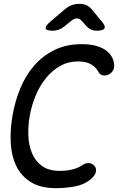

<svg xmlns="http://www.w3.org/2000/svg" viewBox="-20 -970 640 1000"><path d="M45 -367Q58 -443 86 -510.5Q114 -578 158.5 -629Q203 -680 264.5 -710Q326 -740 406 -740Q448 -740 477.5 -732Q507 -724 527 -711Q547 -698 558 -681Q569 -664 573 -646Q578 -622 570.5 -606.5Q563 -591 548 -583Q533 -575 516.5 -577.5Q500 -580 490 -600Q480 -619 455 -634.5Q430 -650 386 -650Q335 -650 293.5 -626.5Q252 -603 220 -564Q188 -525 166.5 -474Q145 -423 135 -367Q126 -319 127.5 -268Q129 -217 145.5 -175Q162 -133 197.5 -106.5Q233 -80 292 -80Q306 -80 322 -81.5Q338 -83 353 -86.5Q368 -90 382 -95.5Q396 -101 406 -108Q426 -122 443.5 -120.5Q461 -119 472 -106Q483 -93 479.5 -75Q476 -57 453 -37Q417 -7 367.5 1.5Q318 10 272 10Q192 10 141.5 -21Q91 -52 65.5 -104Q40 -156 36 -224Q32 -292 45 -367ZM255 -810Q221 -810 218 -822Q215 -834 243 -858L317 -921Q335 -936 353.5 -943Q372 -950 393 -950Q414 -950 430 -943Q446 -936 458 -921L511 -857Q531 -834 524 -822Q517 -810 484 -810Q467 -810 454 -816Q441 -822 431 -833L407 -860Q395 -874 380.5 -874Q366 -874 349 -860L317 -834Q303 -822 287.5 -816Q272 -810 255 -810Z"/></svg>

Font: Maple Mono
Style: Italic
Weight: 400
Italic angle: -10°
Monospace: yes
Designer: subframe7536
Version: Version 7.300